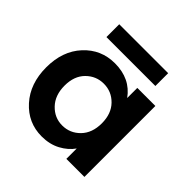

<svg xmlns="http://www.w3.org/2000/svg" viewBox="-191 -891 1060 1060"><g transform="rotate(45 339.0 -361.5)"><path d="M286 -563Q406 -563 469 -475V-554H610V0H469V-81Q442 -42 394.5 -16.5Q347 9 285 9Q178 9 105.5 -71.5Q33 -152 33 -279Q33 -406 105.5 -484.5Q178 -563 286 -563ZM322 -440Q262 -440 219 -397Q176 -354 176 -279Q176 -204 219 -159Q262 -114 322 -114Q383 -114 426 -158Q469 -202 469 -277Q469 -352 426 -396Q383 -440 322 -440ZM150 -632V-732H532V-632Z"/></g></svg>

Font: SVN-Poppins SemiBold
Style: Regular
Weight: 600
Designer: Ninad Kale (Devanagari), Jonny Pinhorn (Latin)
Foundry: Indian Type Foundry
Version: Version 3.002 2017